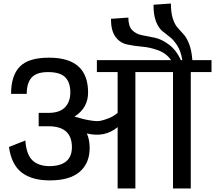

<svg xmlns="http://www.w3.org/2000/svg" viewBox="-20 -1072 1223 1092"><path d="M649 -430Q624 -409 596 -398.5Q568 -388 549.5 -384.5Q531 -381 497.5 -386.5Q464 -392 453.5 -395Q443 -398 404 -409Q481 -458 481 -546Q481 -744 259 -744Q142 -744 92.5 -693Q43 -642 43 -538H132Q132 -600 160 -631Q188 -662 253 -662Q322 -662 351 -632.5Q380 -603 380 -547Q380 -493 349.5 -461.5Q319 -430 256 -430H200V-354H255Q389 -354 389 -235Q389 -128 260 -127Q197 -128 163.5 -161Q130 -194 124 -273L31 -236Q45 -136 103 -91Q161 -46 263 -46Q377 -46 433.5 -95Q490 -144 490 -231Q490 -276 474 -313Q576 -288 649 -349V0H750V-662H964V0H1065V-662H1183V-730H1074Q1070 -785 1056 -821Q1042 -857 1025 -876Q1008 -895 991 -913.5Q974 -932 963 -966Q952 -1000 952 -1052L853 -1045Q853 -987 867 -950.5Q881 -914 902.5 -896Q924 -878 946 -861.5Q968 -845 988.5 -812.5Q1009 -780 1017 -730H1009Q982 -788 940 -819Q898 -850 860 -857.5Q822 -865 787 -872Q752 -879 731 -901.5Q710 -924 710 -972L611 -965Q611 -898 636.5 -863Q662 -828 703.5 -819Q745 -810 789 -806.5Q833 -803 879.5 -786Q926 -769 953 -730H531V-662H649Z"/></svg>

Font: Glegoo
Style: Bold
Weight: 700
Version: Version 2.0.1; ttfautohint (v0.9) -r 48 -G 60